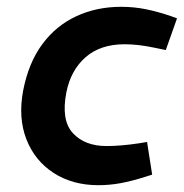

<svg xmlns="http://www.w3.org/2000/svg" viewBox="-20 -536 540 564"><path d="M269 8Q193 8 137.5 -28Q82 -64 57.5 -127Q33 -190 48 -270Q64 -352 104.5 -406.5Q145 -461 204.5 -488.5Q264 -516 336 -516Q373 -516 408 -509Q443 -502 484 -488L500 -482L467 -389L433 -396Q409 -401 387.5 -403.5Q366 -406 346 -406Q275 -406 231.5 -368Q188 -330 175 -265Q159 -183 194 -145Q229 -107 293 -107Q334 -107 388 -115L412 -119L427 -23L408 -17Q367 -4 334.5 2Q302 8 269 8Z"/></svg>

Font: REM Medium Medium
Style: Italic
Weight: 500
Italic angle: -11°
Version: Version 1.005;gftools[0.9.28]